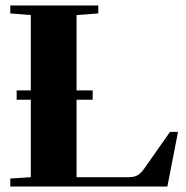

<svg xmlns="http://www.w3.org/2000/svg" viewBox="-20 -683 681 703"><path d="M17.6 0V-29.3L92.8 -34.2V-317.9H41V-352.1H92.8V-627.9L17.6 -633.8V-663.1H339.8V-633.8L260.3 -627.9V-352.1H319.3V-317.9H260.3V-34.2H450.7Q471.2 -34.2 483.6 -41.3Q496.1 -48.3 509.3 -67.4L602.5 -200.2H631.8L592.8 0Z"/></svg>

Font: Elstob Grade
Style: Regular
Weight: 400
Designer: Peter S. Baker
Version: Version 1.015